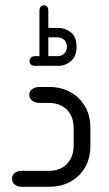

<svg xmlns="http://www.w3.org/2000/svg" viewBox="-20 -715 419 735"><path d="M131 -500V-674Q131 -684 136 -689.5Q141 -695 148 -695Q156 -695 160.5 -689.5Q165 -684 165 -674V-608H204Q230 -608 251.5 -591Q273 -574 273 -536Q273 -499 251.5 -481Q230 -463 204 -463H114Q104 -463 98.5 -468Q93 -473 93 -481Q93 -489 98.5 -494.5Q104 -500 114 -500ZM165 -572V-500H200Q214 -500 225 -509Q236 -518 236 -536Q236 -554 225 -563Q214 -572 200 -572ZM168 0H64Q47 0 36.5 -8.5Q26 -17 26 -31Q26 -45 36.5 -53Q47 -61 64 -61H168Q195 -61 216 -72Q237 -83 249.5 -105Q262 -127 262 -158V-223Q262 -256 249.5 -277.5Q237 -299 216 -310Q195 -321 168 -321H131Q114 -321 103 -330Q92 -339 92 -352Q92 -365 103 -373.5Q114 -382 131 -382H168Q215 -382 250.5 -362Q286 -342 306 -307Q326 -272 326 -226V-156Q326 -110 306 -75Q286 -40 250.5 -20Q215 0 168 0Z"/></svg>

Font: Beiruti
Style: Regular
Weight: 400
Designer: Arlette Boutros
Foundry: Boutros
Version: Version 1.41